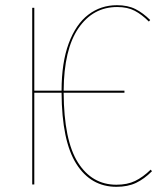

<svg xmlns="http://www.w3.org/2000/svg" viewBox="-20 -710 626 739"><path d="M565 -51Q535 -21 503.5 -6Q472 9 428 9Q330 9 274 -79Q218 -167 217 -353H112V0H104V-680H112V-361H217Q217 -469 244.5 -543Q272 -617 320 -653.5Q368 -690 430 -690Q472 -690 501.5 -675Q531 -660 558 -633L553 -627Q526 -654 498.5 -668.5Q471 -683 431 -683Q338 -683 282 -601.5Q226 -520 225 -361H459V-353H225Q226 -170 280 -84.5Q334 1 428 1Q470 1 500 -13.5Q530 -28 560 -57Z"/></svg>

Font: Fira Sans Compressed Eight
Style: Regular
Weight: 100
Width: 1
Designer: bBox Type GmbH & Carrois Corporate GbR & Edenspiekermann AG
Foundry: bBox Type GmbH & Carrois Corporate GbR & Edenspiekermann AG
Version: Version 4.301